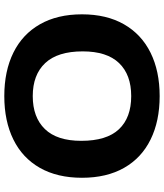

<svg xmlns="http://www.w3.org/2000/svg" viewBox="49 -840 799 938"><g transform="rotate(-90 449.0 -370.5)"><path d="M50 -370Q50 -490.5 98.5 -575.8Q147 -661 237 -705.2Q327 -749.5 449 -749.5Q571.5 -749.5 661.5 -705Q751.5 -660.5 800 -575.2Q848.5 -490 848.5 -370Q848.5 -250 799.8 -164.8Q751 -79.5 661 -35Q571 9.5 449 9.5Q327 9.5 237 -34.8Q147 -79 98.5 -164.2Q50 -249.5 50 -370ZM667.5 -366.5Q667.5 -489 610.2 -549.8Q553 -610.5 449 -610.5Q345.5 -610.5 288 -551.2Q230.5 -492 230.5 -373.5Q230.5 -249.5 287 -189.5Q343.5 -129.5 449 -129.5Q553.5 -129.5 610.5 -189Q667.5 -248.5 667.5 -366.5Z"/></g></svg>

Font: Encode Sans Expanded
Style: Bold
Weight: 700
Width: 7
Designer: Multiple Designers
Foundry: Impallari Type
Version: Version 2.000